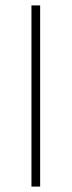

<svg xmlns="http://www.w3.org/2000/svg" viewBox="-20 -688 264 708"><path d="M96 0V-668H128V0Z"/></svg>

Font: Celebes Thin
Style: Regular
Weight: 250
Designer: Anugrah Pasau
Foundry: Lafontype
Version: Version 1.000; ttfautohint (v1.8.4)